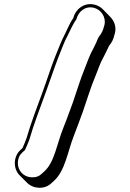

<svg xmlns="http://www.w3.org/2000/svg" viewBox="-20 -776 619 915"><path d="M225 97 236 87C291 38 302 -53 332 -129C347 -166 362 -210 376 -247C394 -299 412 -359 433 -409C447 -442 456 -474 473 -503L488 -533C493 -544 496 -550 500 -558C513 -573 521 -590 525 -609L528 -619C535 -650 524 -677 505 -696L470 -732C459 -743 444 -751 430 -754C380 -766 339 -730 330 -692V-691C313 -667 304 -643 290 -615C272 -581 259 -545 243 -506C222 -453 203 -392 183 -338C157 -265 128 -193 106 -116C99 -97 94 -86 87 -70L76 -60C43 -28 42 28 74 60L109 95C139 125 193 128 225 97ZM131 69C93 68 64 38 65 -1C66 -21 72 -36 86 -49L99 -61C107 -78 112 -90 120 -111C142 -188 171 -260 197 -333C217 -387 237 -448 257 -500C273 -539 285 -575 303 -608C318 -638 328 -662 344 -684C353 -720 385 -749 427 -739C459 -731 486 -698 478 -658L475 -648C471 -631 464 -617 453 -603C447 -596 444 -585 439 -574L425 -545C407 -514 397 -482 384 -450C363 -399 345 -339 327 -287C313 -250 298 -206 283 -170C251 -91 240 -3 191 41L180 51C167 64 151 70 131 69Z"/></svg>

Font: Blanket
Style: Poster
Weight: 900
Foundry: Cannot Into Space Fonts
Version: Version 0.9